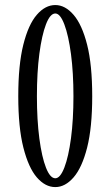

<svg xmlns="http://www.w3.org/2000/svg" viewBox="-20 -731 438 762"><path d="M199.5 11.5Q159.5 11.5 126.2 -27Q93 -65.5 72.8 -145.2Q52.5 -225 52.5 -349Q52.5 -473.5 72.5 -553.5Q92.5 -633.5 126 -672.2Q159.5 -711 199.5 -711Q238.5 -711 272 -672.2Q305.5 -633.5 325.8 -553.5Q346 -473.5 346 -349Q346 -225 325.8 -145.2Q305.5 -65.5 272 -27Q238.5 11.5 199.5 11.5ZM199.5 -23.5Q219 -23.5 235.5 -66.2Q252 -109 261.8 -182.8Q271.5 -256.5 271.5 -349Q271.5 -441.5 261.8 -515.8Q252 -590 235.5 -633.8Q219 -677.5 199.5 -677.5Q179 -677.5 162.5 -634.5Q146 -591.5 136.2 -517.5Q126.5 -443.5 126.5 -349Q126.5 -255 136.2 -181.2Q146 -107.5 162.5 -65.5Q179 -23.5 199.5 -23.5Z"/></svg>

Font: Imbue 10pt
Style: Regular
Weight: 400
Designer: Tyler Finck
Foundry: Etcetera Type Company
Version: Version 1.102; ttfautohint (v1.8.3)